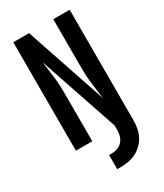

<svg xmlns="http://www.w3.org/2000/svg" viewBox="-231 -824 963 1127"><g transform="rotate(-30 250.0 -260.0)"><path d="M215 215V119H236Q256 119 275 111.5Q294 104 307 88.5Q320 73 325 53.5Q330 34 330 13V-14L149 -548Q153 -517 157.5 -485Q162 -453 165.5 -421.5Q169 -390 169.5 -358Q170 -326 170 -294V0H59V-735H166L351 -187Q347 -218 342.5 -250Q338 -282 334.5 -313.5Q331 -345 330.5 -377Q330 -409 330 -441V-735H441V13Q441 41 436 68Q431 95 418.5 119Q406 143 386 162.5Q366 182 341.5 194Q317 206 290 210.5Q263 215 236 215Z"/></g></svg>

Font: Iosevka Term
Style: Bold
Weight: 700
Monospace: yes
Designer: Belleve Invis
Foundry: Belleve Invis
Version: Version 30.0.1